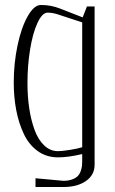

<svg xmlns="http://www.w3.org/2000/svg" viewBox="-20 -626 460 771"><path d="M310.1 -34.7V-536.1L209 -569.3Q189.5 -575.2 171.4 -575.2Q149.4 -575.2 130.4 -533.7Q111.3 -492.2 100.8 -427.2Q90.3 -362.3 90.3 -292Q90.3 -238.8 97.4 -191.2Q104.5 -143.6 118.9 -104.2Q133.3 -64.9 157.5 -42Q181.6 -19 212.9 -19Q230 -19 261.5 -24.2Q293 -29.3 310.1 -34.7ZM359.9 -600.1V35.6Q359.9 76.7 325.2 100.8Q290.5 125 234.4 125H122.6V89.8L234.4 100.1Q254.9 100.1 269.8 94.5Q284.7 88.9 292.2 81.1Q299.8 73.2 304 61.3Q308.1 49.3 309.1 40.8Q310.1 32.2 310.1 21V-7.3Q253.9 5.9 212.9 5.9Q166.5 5.9 131.3 -19.5Q96.2 -44.9 75.7 -88.1Q55.2 -131.3 45.2 -183.6Q35.2 -235.8 35.2 -294.9Q35.2 -371.1 50.3 -443.1Q65.4 -515.1 91.1 -560.5Q116.7 -606 144.5 -606Q184.6 -606 220.7 -591.8L312 -556.2L329.1 -600.1Z"/></svg>

Font: Reswysokr
Style: Regular
Weight: 500
Version: Version 0.984